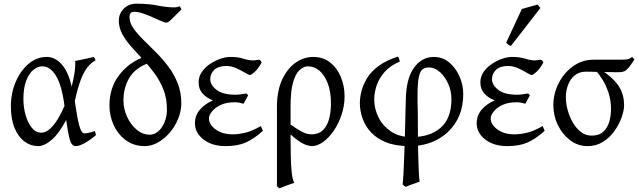

<svg xmlns="http://www.w3.org/2000/svg" viewBox="-20 -778 3463 1042"><path d="M39 -201Q39 -272 65 -333Q91 -394 135 -431.5Q179 -469 234 -469Q279 -469 315 -428.5Q351 -388 369 -308Q379 -347 384.5 -383Q390 -419 388 -447Q409 -452 438 -457.5Q467 -463 489 -469Q493 -464 495 -459.5Q497 -455 499 -451Q475 -438 455.5 -414Q436 -390 419 -346.5Q402 -303 386 -229Q395 -167 402 -132Q409 -97 415.5 -80Q422 -63 428 -58.5Q434 -54 439 -54Q447 -54 462.5 -57.5Q478 -61 495 -67Q496 -63 497.5 -58Q499 -53 501 -45Q468 -17 439 -1Q410 15 391 15Q370 15 360 -16.5Q350 -48 339 -127Q302 -55 261.5 -20Q221 15 187 15Q147 15 113.5 -9.5Q80 -34 59.5 -82.5Q39 -131 39 -201ZM330 -203Q316 -313 284.5 -365.5Q253 -418 209 -418Q185 -418 161.5 -399Q138 -380 122.5 -340.5Q107 -301 107 -241Q107 -195 119 -153Q131 -111 152.5 -84.5Q174 -58 204 -58Q229 -58 252.5 -80Q276 -102 295.5 -135Q315 -168 330 -203Z M882 -655Q874 -655 854 -664Q834 -673 808 -684.5Q782 -696 755.5 -705Q729 -714 707 -714Q696 -714 689.5 -707.5Q683 -701 683 -685Q683 -655 703 -626Q723 -597 755.5 -564.5Q788 -532 824 -496.5Q860 -461 892 -419Q924 -377 944 -327Q964 -277 964 -218Q964 -175 947 -133.5Q930 -92 901.5 -58.5Q873 -25 837.5 -5Q802 15 766 15Q706 15 662.5 -17.5Q619 -50 596.5 -100Q574 -150 574 -206Q574 -302 627 -371Q680 -440 768 -472Q772 -466 774.5 -456Q777 -446 777 -439Q777 -436 776 -432Q709 -404 679.5 -351.5Q650 -299 650 -233Q650 -187 669.5 -144.5Q689 -102 721.5 -74.5Q754 -47 793 -47Q817 -47 838 -64.5Q859 -82 872.5 -113.5Q886 -145 886 -185Q886 -243 867 -291.5Q848 -340 818.5 -380Q789 -420 755.5 -455.5Q722 -491 692.5 -524.5Q663 -558 644 -592.5Q625 -627 625 -666Q625 -704 652 -731Q679 -758 719 -758Q786 -758 835 -748Q884 -738 926 -738Q942 -738 953 -744Q957 -742 959 -737.5Q961 -733 965 -727Q930 -692 911 -673.5Q892 -655 882 -655Z M1337 -371Q1330 -371 1309.5 -383.5Q1289 -396 1262 -408Q1235 -420 1209 -420Q1166 -420 1143.5 -399.5Q1121 -379 1121 -348Q1121 -317 1155 -290.5Q1189 -264 1256 -264Q1284 -264 1317 -271L1327 -261L1302 -215Q1288 -219 1277.5 -221Q1267 -223 1255 -223Q1208 -223 1177 -208Q1146 -193 1130 -172.5Q1114 -152 1114 -136Q1114 -102 1150.5 -75.5Q1187 -49 1242 -49Q1276 -49 1312.5 -58Q1349 -67 1396 -94L1407 -68Q1358 -24 1313.5 -4.5Q1269 15 1204 15Q1131 15 1084.5 -21Q1038 -57 1038 -109Q1038 -152 1066 -184Q1094 -216 1136 -233Q1100 -247 1079 -271Q1058 -295 1058 -331Q1058 -362 1075.5 -387.5Q1093 -413 1120 -431Q1147 -449 1176 -459Q1205 -469 1229 -469Q1273 -469 1301.5 -459.5Q1330 -450 1357 -450Q1359 -450 1370.5 -452Q1382 -454 1385 -454Q1391 -452 1394.5 -448Q1398 -444 1400 -439Q1382 -406 1363 -388.5Q1344 -371 1337 -371Z M1673 15Q1659 15 1638.5 7.5Q1618 0 1588.5 -22Q1559 -44 1517 -87Q1522 -92 1519 -99Q1516 -106 1515.5 -112.5Q1515 -119 1531 -121Q1569 -93 1593.5 -77.5Q1618 -62 1635.5 -55.5Q1653 -49 1672 -49Q1723 -49 1749.5 -93Q1776 -137 1776 -218Q1776 -280 1759 -325Q1742 -370 1714 -394Q1686 -418 1651 -418Q1628 -418 1606 -398Q1584 -378 1570.5 -331Q1557 -284 1557 -203Q1557 -184 1557 -157Q1557 -130 1557 -103.5Q1557 -77 1557 -58Q1557 -39 1557 -35Q1557 15 1558 65.5Q1559 116 1563 156Q1567 196 1577 214Q1555 222 1536.5 228.5Q1518 235 1497 244Q1492 241 1489.5 238.5Q1487 236 1483 232Q1483 213 1483 172Q1483 131 1483 79.5Q1483 28 1483 -25Q1483 -78 1483 -124Q1483 -170 1483 -198Q1483 -286 1511.5 -346.5Q1540 -407 1584.5 -438Q1629 -469 1679 -469Q1735 -469 1773 -438Q1811 -407 1830.5 -358.5Q1850 -310 1850 -256Q1850 -203 1833.5 -154.5Q1817 -106 1791 -68Q1765 -30 1733.5 -7.5Q1702 15 1673 15Z M2494 -269Q2494 -180 2455 -116.5Q2416 -53 2350.5 -19Q2285 15 2203 15Q2126 15 2074.5 -6Q2023 -27 1992 -61.5Q1961 -96 1947 -137Q1933 -178 1933 -219Q1933 -248 1941.5 -282.5Q1950 -317 1971.5 -353Q1993 -389 2034 -419.5Q2075 -450 2140 -471Q2144 -465 2146.5 -457Q2149 -449 2150 -444Q2096 -421 2066 -386Q2036 -351 2023.5 -312.5Q2011 -274 2011 -238Q2011 -188 2034 -141.5Q2057 -95 2102 -64.5Q2147 -34 2213 -34Q2315 -34 2372.5 -85.5Q2430 -137 2430 -240Q2430 -283 2413 -322Q2396 -361 2368 -386.5Q2340 -412 2308 -412Q2290 -412 2275.5 -403.5Q2261 -395 2253.5 -362.5Q2246 -330 2246 -258V-232Q2247 -206 2247.5 -162Q2248 -118 2248 -66Q2248 -14 2249 38.5Q2250 91 2252 135.5Q2254 180 2257 208Q2240 214 2220 221Q2200 228 2181 236Q2176 233 2173 230.5Q2170 228 2165 223Q2168 201 2170 158.5Q2172 116 2174 62.5Q2176 9 2177.5 -46Q2179 -101 2180 -147.5Q2181 -194 2182 -223Q2182 -347 2225 -408Q2268 -469 2334 -469Q2382 -469 2418 -439Q2454 -409 2474 -363Q2494 -317 2494 -269Z M2866 -371Q2859 -371 2838.5 -383.5Q2818 -396 2791 -408Q2764 -420 2738 -420Q2695 -420 2672.5 -399.5Q2650 -379 2650 -348Q2650 -317 2684 -290.5Q2718 -264 2785 -264Q2813 -264 2846 -271L2856 -261L2831 -215Q2817 -219 2806.5 -221Q2796 -223 2784 -223Q2737 -223 2706 -208Q2675 -193 2659 -172.5Q2643 -152 2643 -136Q2643 -102 2679.5 -75.5Q2716 -49 2771 -49Q2805 -49 2841.5 -58Q2878 -67 2925 -94L2936 -68Q2887 -24 2842.5 -4.5Q2798 15 2733 15Q2660 15 2613.5 -21Q2567 -57 2567 -109Q2567 -152 2595 -184Q2623 -216 2665 -233Q2629 -247 2608 -271Q2587 -295 2587 -331Q2587 -362 2604.5 -387.5Q2622 -413 2649 -431Q2676 -449 2705 -459Q2734 -469 2758 -469Q2802 -469 2830.5 -459.5Q2859 -450 2886 -450Q2888 -450 2899.5 -452Q2911 -454 2914 -454Q2920 -452 2923.5 -448Q2927 -444 2929 -439Q2911 -406 2892 -388.5Q2873 -371 2866 -371ZM2753 -529Q2745 -531 2740 -534.5Q2735 -538 2727 -546L2812 -729Q2828 -734 2853.5 -741Q2879 -748 2897 -753L2913 -735Z M3160 -389Q3123 -389 3099 -369Q3075 -349 3063 -317.5Q3051 -286 3051 -250Q3051 -215 3061.5 -178Q3072 -141 3090.5 -110Q3109 -79 3134.5 -60.5Q3160 -42 3191 -42Q3232 -42 3255 -64Q3278 -86 3287 -119Q3296 -152 3296 -186Q3296 -235 3282 -276Q3268 -317 3248.5 -348Q3229 -379 3212 -396Q3213 -396 3223 -394.5Q3233 -393 3245 -390.5Q3257 -388 3264 -384Q3318 -345 3342.5 -303Q3367 -261 3367 -207Q3367 -178 3353.5 -140.5Q3340 -103 3315 -67.5Q3290 -32 3253 -8.5Q3216 15 3169 15Q3116 15 3074 -17Q3032 -49 3007.5 -99.5Q2983 -150 2983 -210Q2983 -255 2999.5 -298.5Q3016 -342 3045 -377Q3074 -412 3113.5 -433Q3153 -454 3199 -454Q3241 -454 3274.5 -454Q3308 -454 3348 -454Q3368 -454 3377.5 -455Q3387 -456 3394 -459Q3401 -462 3411 -469L3423 -455Q3403 -424 3390.5 -409.5Q3378 -395 3366.5 -390.5Q3355 -386 3338 -386Q3320 -386 3294 -386.5Q3268 -387 3241.5 -387.5Q3215 -388 3193 -388.5Q3171 -389 3160 -389Z"/></svg>

Font: ChillKai
Style: Regular
Weight: 400
Designer: ChillType
Foundry: 寒蝉字型
Version: Version 2.000